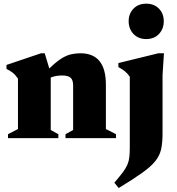

<svg xmlns="http://www.w3.org/2000/svg" viewBox="-20 -734 940 1020"><path d="M328 -21 368.5 -43.5V-279.5Q368.5 -309.5 354.8 -321.2Q341 -333 310.5 -333Q275.5 -333 249.5 -322V-43.5L290 -21V0H22.5V-21L75.5 -48.5V-316.5Q62 -336.5 47.2 -348Q32.5 -359.5 14.5 -367.5V-389L198 -451H217.5L242 -370Q277.5 -405 304.8 -422.2Q332 -439.5 356.5 -445.2Q381 -451 407 -451Q542.5 -451 542.5 -284.5V-48.5L596.5 -21V0H328ZM756.5 -526.5Q715 -526.5 689.2 -553.5Q663.5 -580.5 663.5 -621.5Q663.5 -661.5 689.2 -688Q715 -714.5 756.5 -714.5Q799 -714.5 824.5 -688Q850 -661.5 850 -621.5Q850 -580.5 824.5 -553.5Q799 -526.5 756.5 -526.5ZM669.5 -326.5Q657.5 -344 642.5 -356Q627.5 -368 609 -377.5V-399L821.5 -451H851L843.5 -334.5V-24Q843.5 24 836.2 57.8Q829 91.5 806 120.8Q783 150 736.2 183.5Q689.5 217 610.5 265L587.5 236.5Q616 203.5 632.8 181Q649.5 158.5 657.2 139.8Q665 121 667.2 100Q669.5 79 669.5 49Z"/></svg>

Font: Newsreader 16pt ExtraBold
Style: Regular
Weight: 800
Designer: Hugues Gentile
Foundry: Production Type
Version: Version 1.003; ttfautohint (v1.8.3)